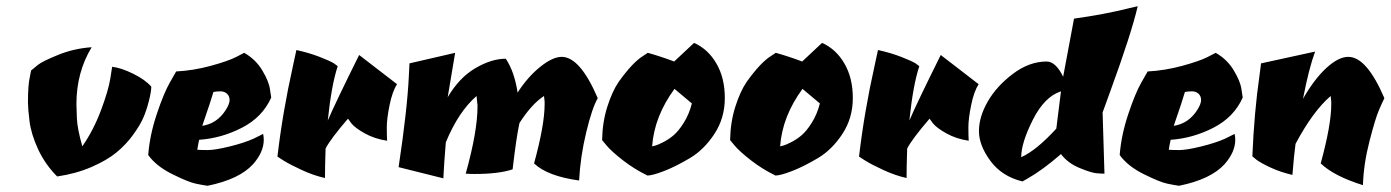

<svg xmlns="http://www.w3.org/2000/svg" viewBox="-20 -560 4476 618"><path d="M275 -408Q226 -327 226 -225Q226 -212 227.5 -178.5Q229 -145 245 -89Q281 -141 305 -205Q329 -269 335 -307L341 -345Q369 -342 408 -323Q447 -304 467 -281Q467 -266 459.5 -236Q452 -206 441.5 -181.5Q431 -157 408 -125.5Q385 -94 354.5 -69Q324 -44 274.5 -22.5Q225 -1 164 8Q125 -31 102.5 -80Q80 -129 75 -170Q70 -211 70 -230Q70 -287 76 -312L80 -333Q88 -340 102.5 -351.5Q117 -363 167.5 -383.5Q218 -404 275 -408Z M615 -78Q626 -77 649 -77Q672 -77 719 -88.5Q766 -100 797 -114L827 -129Q829 -119 829 -110Q829 -71 795 -32Q751 17 648 38Q633 36 609.5 31Q586 26 534.5 0.5Q483 -25 457 -61Q462 -125 484.5 -192.5Q507 -260 527 -295L547 -330Q603 -333 658 -348Q713 -363 739 -376L766 -390Q803 -369 824.5 -333Q846 -297 849 -272L853 -246Q825 -183 759 -149Q693 -115 621 -110Q618 -97 615 -78ZM706 -205Q719 -225 719 -238Q719 -251 710.5 -258.5Q702 -266 690 -266Q678 -266 667 -264Q660 -239 631 -155Q678 -162 706 -205Z M1258 -289Q1243 -266 1234 -222Q1225 -178 1225 -151Q1225 -124 1226 -107Q1186 -113 1154.5 -130.5Q1123 -148 1111 -163L1100 -178Q1044 -113 1028 -82Q1026 -22 1026 13Q990 5 952 -12.5Q914 -30 893 -43L873 -56Q890 -201 923 -348L934 -399Q975 -390 1008.5 -377Q1042 -364 1055 -356L1067 -347Q1047 -287 1035 -172Q1059 -228 1136 -383Z M1479 -1Q1517 -137 1517 -218Q1517 -225 1516 -230L1514 -251Q1456 -201 1415 -102Q1409 -30 1407 14L1263 -22Q1291 -208 1296 -316L1298 -356L1445 -390L1421 -247Q1458 -310 1510 -340.5Q1562 -371 1608 -371Q1636 -329 1646 -262Q1679 -313 1719 -345Q1759 -377 1788 -377Q1847 -377 1904 -244Q1886 -213 1867 -134.5Q1848 -56 1844 21Q1742 7 1699 -34Q1733 -158 1733 -224Q1733 -229 1733 -233L1731 -251Q1691 -225 1652 -164Q1642 -119 1630 -15Q1586 0 1507 0Q1493 0 1479 -1Z M2064 5Q2021 -16 1984.5 -44.5Q1948 -73 1933 -91L1918 -109Q1919 -166 1934.5 -215.5Q1950 -265 1971 -296Q2016 -359 2050 -380L2065 -390Q2108 -378 2150 -362L2214 -422Q2259 -402 2286 -355.5Q2313 -309 2313 -244.5Q2313 -180 2279.5 -129Q2246 -78 2200.5 -51Q2155 -24 2117.5 -9.5Q2080 5 2064 5ZM2207 -227 2151 -274Q2086 -185 2079 -89Q2083 -90 2089.5 -91.5Q2096 -93 2114 -102Q2132 -111 2148 -124.5Q2164 -138 2181 -165Q2198 -192 2207 -227Z M2476 5Q2433 -16 2396.5 -44.5Q2360 -73 2345 -91L2330 -109Q2331 -166 2346.5 -215.5Q2362 -265 2383 -296Q2428 -359 2462 -380L2477 -390Q2520 -378 2562 -362L2626 -422Q2671 -402 2698 -355.5Q2725 -309 2725 -244.5Q2725 -180 2691.5 -129Q2658 -78 2612.5 -51Q2567 -24 2529.5 -9.5Q2492 5 2476 5ZM2619 -227 2563 -274Q2498 -185 2491 -89Q2495 -90 2501.5 -91.5Q2508 -93 2526 -102Q2544 -111 2560 -124.5Q2576 -138 2593 -165Q2610 -192 2619 -227Z M3130 -289Q3115 -266 3106 -222Q3097 -178 3097 -151Q3097 -124 3098 -107Q3058 -113 3026.5 -130.5Q2995 -148 2983 -163L2972 -178Q2916 -113 2900 -82Q2898 -22 2898 13Q2862 5 2824 -12.5Q2786 -30 2765 -43L2745 -56Q2762 -201 2795 -348L2806 -399Q2847 -390 2880.5 -377Q2914 -364 2927 -356L2939 -347Q2919 -287 2907 -172Q2931 -228 3008 -383Z M3349 -362Q3378 -362 3402 -313L3437 -500Q3537 -514 3616 -534L3642 -540Q3622 -453 3553 -264L3529 -198L3535 -1Q3525 -1 3508.5 -2.5Q3492 -4 3454.5 -19.5Q3417 -35 3395 -64Q3335 -12 3287 15L3271 24Q3205 8 3168 -42Q3131 -92 3131 -138Q3131 -184 3159.5 -233.5Q3188 -283 3240.5 -322.5Q3293 -362 3349 -362ZM3267 -54Q3316 -76 3380 -146L3395 -266Q3342 -249 3304.5 -174.5Q3267 -100 3267 -54Z M3742 -78Q3753 -77 3776 -77Q3799 -77 3846 -88.5Q3893 -100 3924 -114L3954 -129Q3956 -119 3956 -110Q3956 -71 3922 -32Q3878 17 3775 38Q3760 36 3736.5 31Q3713 26 3661.5 0.5Q3610 -25 3584 -61Q3589 -125 3611.5 -192.5Q3634 -260 3654 -295L3674 -330Q3730 -333 3785 -348Q3840 -363 3866 -376L3893 -390Q3930 -369 3951.5 -333Q3973 -297 3976 -272L3980 -246Q3952 -183 3886 -149Q3820 -115 3748 -110Q3745 -97 3742 -78ZM3833 -205Q3846 -225 3846 -238Q3846 -251 3837.5 -258.5Q3829 -266 3817 -266Q3805 -266 3794 -264Q3787 -239 3758 -155Q3805 -162 3833 -205Z M4231 -34Q4265 -158 4265 -224Q4265 -229 4265 -233L4263 -251Q4206 -202 4150 -97Q4145 -61 4140 3Q4101 -6 4069 -21Q4037 -36 4024 -46L4011 -57Q4017 -200 4034 -317L4039 -356L4213 -394Q4193 -340 4174 -242Q4210 -305 4249 -341Q4288 -377 4320 -377Q4379 -377 4436 -244Q4429 -230 4418 -204.5Q4407 -179 4388 -105.5Q4369 -32 4367 36Q4274 7 4231 -34Z"/></svg>

Font: Ceviche One
Style: Regular
Weight: 400
Version: Version 1.002